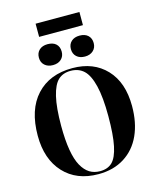

<svg xmlns="http://www.w3.org/2000/svg" viewBox="-157 -1213 1085 1333"><g transform="rotate(-15 386.0 -547.0)"><path d="M230 -1013.2V-1107.9H544.9V-1013.2ZM502.9 -798.8Q465.3 -798.8 443.1 -819.3Q420.9 -839.8 420.9 -874Q420.9 -908.2 443.1 -928.7Q465.3 -949.2 502.9 -949.2Q541.5 -949.2 563.2 -929Q585 -908.7 585 -874Q585 -840.3 562.3 -819.6Q539.6 -798.8 502.9 -798.8ZM272.9 -798.8Q236.3 -798.8 213.6 -819.3Q190.9 -839.8 190.9 -874Q190.9 -908.2 213.1 -928.7Q235.4 -949.2 272.9 -949.2Q312.5 -949.2 333.7 -929.2Q355 -909.2 355 -874Q355 -840.3 332.5 -819.6Q310.1 -798.8 272.9 -798.8ZM382.8 14.2Q226.1 14.2 134.5 -84.7Q43 -183.6 43 -352.1Q43 -539.6 137.2 -641.8Q231.4 -744.1 396 -744.1Q547.9 -744.1 638.4 -648.4Q729 -552.7 729 -382.8Q729 -263.7 688.7 -174.6Q648.4 -85.4 569.8 -35.6Q491.2 14.2 382.8 14.2ZM398.9 -2.9Q454.1 -2.9 486.6 -34.9Q519 -66.9 535.4 -144.8Q551.8 -222.7 551.8 -357.9Q551.8 -493.2 531.5 -576.2Q511.2 -659.2 474.1 -694.1Q437 -729 378.9 -729Q324.2 -729 289.8 -697Q255.4 -665 236.6 -586.2Q217.8 -507.3 217.8 -376Q217.8 -274.9 230.2 -202.1Q242.7 -129.4 266.8 -86.2Q291 -43 323.5 -22.9Q356 -2.9 398.9 -2.9Z"/></g></svg>

Font: Display Regular
Style: Bold
Weight: 700
Designer: Latin by Veronika Burian and Jose Scaglione. Greek by Irene Vlachou. Cyrillic by Vera Evstafieva.
Foundry: TypeTogether
Version: Version 3.002